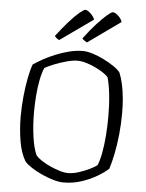

<svg xmlns="http://www.w3.org/2000/svg" viewBox="-62 -993 792 1042"><g transform="rotate(5 334.5 -472.0)"><path d="M323 0Q298 0 266 -9.5Q234 -19 202.5 -33.5Q171 -48 146 -64.5Q121 -81 109 -95Q82 -139 71.5 -205Q61 -271 61 -337Q61 -392 66.5 -446.5Q72 -501 81 -547Q90 -593 101 -623Q121 -637 151.5 -654Q182 -671 218.5 -686Q255 -701 293 -710.5Q331 -720 367 -720Q390 -720 420.5 -710.5Q451 -701 482 -685.5Q513 -670 538 -653Q563 -636 574 -621Q586 -592 593.5 -556.5Q601 -521 604.5 -482.5Q608 -444 608 -404Q608 -343 602 -285Q596 -227 586 -178.5Q576 -130 565 -96Q541 -74 503.5 -52Q466 -30 420 -15Q374 0 323 0ZM344 -53Q370 -53 401.5 -63Q433 -73 460.5 -86.5Q488 -100 500 -110Q511 -136 519 -178.5Q527 -221 531 -273Q535 -325 535 -379Q535 -441 529 -496.5Q523 -552 512 -590Q505 -599 486 -612Q467 -625 442 -637Q417 -649 390.5 -657Q364 -665 343 -665Q318 -665 284.5 -656Q251 -647 219 -634.5Q187 -622 166 -610Q154 -583 146 -542.5Q138 -502 134.5 -456Q131 -410 131 -365Q131 -295 140 -231.5Q149 -168 166 -133Q176 -121 197 -107Q218 -93 244.5 -81Q271 -69 297 -61Q323 -53 344 -53ZM384 -768Q377 -772 369 -777.5Q361 -783 358 -788Q393 -835 425 -870Q457 -905 480 -924.5Q503 -944 511 -944Q518 -944 528.5 -937Q539 -930 548.5 -919Q558 -908 562 -895ZM233 -768Q225 -771 218 -777Q211 -783 208 -788Q242 -833 273.5 -868.5Q305 -904 329 -924Q353 -944 361 -944Q368 -944 378.5 -936.5Q389 -929 398.5 -918Q408 -907 412 -895Z"/></g></svg>

Font: Texturina 12pt Thin
Style: Regular
Weight: 250
Designer: Guillermo Torres Carreño
Foundry: Omnibus-Type
Version: Version 1.002